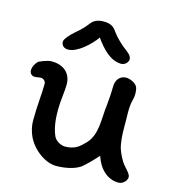

<svg xmlns="http://www.w3.org/2000/svg" viewBox="-98 -724 750 813"><g transform="rotate(15 276.5 -317.5)"><path d="M257 -639C221 -639 208 -622 201 -613C194 -604 181 -587 152 -563C134 -548 112 -523 112 -512C112 -502 118 -485 142 -485C183 -485 236 -536 259 -569C287 -530 325 -485 375 -485C393 -485 405 -502 405 -512C405 -520 402 -530 383 -544C360 -560 330 -589 316 -609C303 -629 289 -639 257 -639ZM34 -337C45 -337 54 -340 63 -340C73 -340 84 -331 84 -319C84 -274 77 -224 77 -160C77 -127 84 -112 87 -102C106 -45 169 4 220 4C255 4 299 -3 327 -23C349 -41 377 -71 390 -86C406 -35 443 4 494 4C512 4 530 -13 530 -29C530 -40 522 -49 498 -76C487 -90 474 -115 467 -136C459 -163 457 -196 457 -228C458 -271 452 -317 463 -353C465 -360 466 -369 466 -376C466 -395 463 -404 460 -409C453 -423 427 -434 412 -434C382 -434 367 -410 367 -383C367 -360 365 -330 362 -301C354 -240 363 -171 321 -127C297 -102 278 -85 235 -85C221 -85 196 -95 186 -115C170 -151 167 -191 167 -228C167 -267 175 -312 175 -340C175 -393 137 -419 89 -419C67 -419 33 -402 33 -402C22 -391 13 -376 13 -359C13 -346 24 -337 34 -337Z"/></g></svg>

Font: Itim
Style: Regular
Weight: 400
Designer: CadsonDemak Team
Foundry: Pablo Impallari
Version: Version 1.002;PS 001.002;hotconv 1.0.88;makeotf.lib2.5.64775